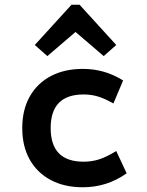

<svg xmlns="http://www.w3.org/2000/svg" viewBox="-20 -779 620 811"><path d="M330 12Q252 12 194.5 -18.5Q137 -49 105.5 -105Q74 -161 74 -238Q74 -315 105.5 -371Q137 -427 194.5 -457.5Q252 -488 330 -488Q423 -488 500 -439L459 -342Q422 -363 393.5 -371.5Q365 -380 333 -380Q194 -380 194 -238Q194 -96 333 -96Q368 -96 399 -106Q430 -116 471 -141L515 -47Q432 12 330 12ZM180 -542 127 -589 282 -759H316L471 -589L418 -542L299 -644Z"/></svg>

Font: Sometype Mono
Style: Bold
Weight: 700
Monospace: yes
Designer: Ryoichi Tsunekawa
Foundry: Dharma Type
Version: Version 1.000; ttfautohint (v1.8.3)